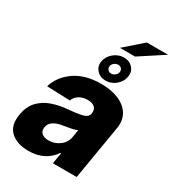

<svg xmlns="http://www.w3.org/2000/svg" viewBox="-215 -1016 1026 1141"><g transform="rotate(30 298.0 -446.0)"><path d="M161.9 9.2Q84.2 9.2 40.1 -30.7Q-3.9 -70.7 9.6 -151.3Q19.9 -211.6 53.4 -247.3Q87 -283 135.8 -300.2Q184.7 -317.5 240.4 -322.1Q311.1 -328.1 342.3 -337Q373.6 -345.9 378.2 -370.7V-372.5Q382.5 -399.9 366.5 -414.8Q350.5 -429.7 318.5 -429.7Q284.4 -429.7 260.3 -414.8Q236.2 -399.9 226.6 -373.6L67.5 -379.3Q89.8 -453.8 160 -503.2Q230.1 -552.6 340.2 -552.6Q409.1 -552.6 460.2 -531.1Q511.4 -509.6 536.2 -469.1Q561.1 -428.6 551.5 -370.7L489.3 0H326L338.8 -76H334.5Q275.9 9.2 161.9 9.2ZM235.1 -104.4Q276.3 -104.4 309.7 -129.3Q343 -154.1 349.8 -193.9L358 -245.7Q342.7 -237.9 315.2 -232.8Q287.6 -227.6 263.5 -223.7Q225.1 -218 202.2 -202.2Q179.3 -186.4 175.4 -159.8Q171.2 -133.2 187.9 -118.8Q204.5 -104.4 235.1 -104.4ZM350.5 -581.7Q312.9 -581.7 289.6 -607.4Q266.3 -633.2 272.7 -668.7Q279.1 -704.5 310 -730.1Q340.9 -755.7 378.6 -755.7Q417.3 -755.7 439.8 -730.1Q462.4 -704.5 456 -668.7Q449.9 -633.2 419.6 -607.4Q389.2 -581.7 350.5 -581.7ZM328.1 -793.3 450.6 -900.6H596.2L431.8 -793.3ZM358.7 -634.6Q373.6 -634.6 385.5 -644.7Q397.4 -654.8 399.5 -668.7Q401.6 -681.5 393.3 -691.4Q384.9 -701.3 370 -701.3Q355.5 -701.3 343.4 -691.4Q331.3 -681.5 329.2 -668.7Q327.1 -654.8 335.6 -644.7Q344.1 -634.6 358.7 -634.6Z"/></g></svg>

Font: Inter UI Extra Bold
Style: Italic
Weight: 800
Italic angle: 9.39999°
Designer: Rasmus Andersson
Foundry: rsms
Version: 3.2;8d6f07862